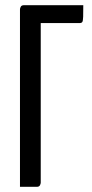

<svg xmlns="http://www.w3.org/2000/svg" viewBox="-20 -720 354 740"><path d="M73 -700H301Q301 -672 300.5 -655.5Q300 -639 297 -635Q294 -631 286 -631H137V-16Q137 -12 134 -6Q131 0 122 0H57V-684Q57 -688 60 -694Q63 -700 73 -700Z"/></svg>

Font: Yanone Kaffeesatz
Style: Regular
Weight: 400
Designer: Yanone (Cyrillic: Daniel Pouzeot & Huerta Tipografica)
Foundry: Yanone
Version: Version 1.100;PS 001.100;hotconv 1.0.70;makeotf.lib2.5.58329